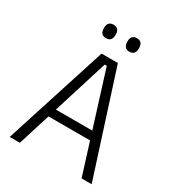

<svg xmlns="http://www.w3.org/2000/svg" viewBox="-191 -923 952 1039"><g transform="rotate(30 285.0 -403.5)"><path d="M92.5 0H29L234 -639H336L541 0H478L291.5 -596H278.5ZM431 -201H138.5V-253H431ZM212 -723Q194 -723 185 -733.5Q176 -744 176 -764V-767Q176 -786.5 185 -796.8Q194 -807 212 -807Q231 -807 240 -796.8Q249 -786.5 249 -767V-764Q249 -744 240 -733.5Q231 -723 212 -723ZM358.5 -723Q340.5 -723 331.5 -733.5Q322.5 -744 322.5 -764V-767Q322.5 -786.5 331.5 -796.8Q340.5 -807 358.5 -807Q377 -807 386 -796.8Q395 -786.5 395 -767V-764Q395 -744 386 -733.5Q377 -723 358.5 -723Z"/></g></svg>

Font: Anek Devanagari Medium Light
Style: Regular
Weight: 300
Version: Version 1.003